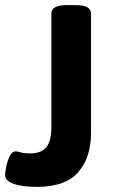

<svg xmlns="http://www.w3.org/2000/svg" viewBox="-20 -723 442 751"><path d="M124 8Q115 8 95 7Q75 6 53 1.5Q31 -3 15.5 -12.5Q0 -22 0 -38Q0 -47 4 -69Q8 -91 17 -110.5Q26 -130 41 -131Q49 -131 61 -127Q73 -123 97 -123Q142 -123 161.5 -147.5Q181 -172 181 -227V-670Q181 -703 241 -703H276Q336 -703 336 -670V-202Q336 -107 286 -49.5Q236 8 124 8Z"/></svg>

Font: Asap
Style: Bold
Weight: 700
Designer: Pablo Cosgaya
Foundry: Omnibus-Type
Version: Version 3.001; ttfautohint (v1.8.3)